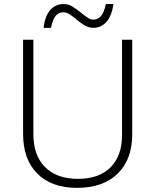

<svg xmlns="http://www.w3.org/2000/svg" viewBox="-20 -908 759 938"><path d="M626 -713.9V-252Q626 -128.9 554.7 -59.6Q483.4 9.8 356 9.8Q231.9 9.8 162.4 -59.8Q92.8 -129.4 92.8 -253.9V-713.9H143.1V-252Q143.1 -148.9 200.2 -91.6Q257.3 -34.2 361.8 -34.2Q463.9 -34.2 520 -90.6Q576.2 -147 576.2 -247.1V-713.9ZM436 -772Q418.5 -772 399.4 -781Q380.4 -790 350.1 -815.9Q334.5 -828.6 319.6 -838.4Q304.7 -848.1 289.1 -848.1Q267.1 -848.1 252.4 -831.3Q237.8 -814.5 229 -772H193.4Q198.2 -826.2 224.1 -857.2Q250 -888.2 291 -888.2Q314.5 -888.2 334 -876Q353.5 -863.8 374 -847.2Q390.6 -833.5 406.2 -822.8Q421.9 -812 436 -812Q458.5 -812 473.6 -829.8Q488.8 -847.7 497.1 -888.2H534.2Q526.4 -831.5 500.5 -801.8Q474.6 -772 436 -772Z"/></svg>

Font: Zoram GWebM Light
Style: Regular
Weight: 300
Foundry: Ascender Corporation
Version: Version 1.000